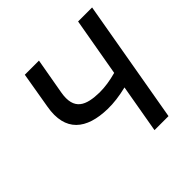

<svg xmlns="http://www.w3.org/2000/svg" viewBox="-177 -864 1027 1027"><g transform="rotate(-45 336.5 -350.0)"><path d="M332 -257C377 -256 423 -262 477 -275L429 0H535L657 -700H551L493 -369C445 -356 406 -350 364 -350C265 -352 198 -377 219 -496L255 -700H148L113 -494C84 -331 175 -260 332 -257Z"/></g></svg>

Font: Fixel Display Medium
Style: Italic
Weight: 500
Italic angle: -10°
Designer: AlfaBravo + MacPaw
Foundry: Kyrylo Tkachov, Marchela Mozhyna, Serhii Makarenko, Maria Weinstein, Zakhar Kryvoshyya
Version: Version 1.210;Glyphs 3.2 (3217)